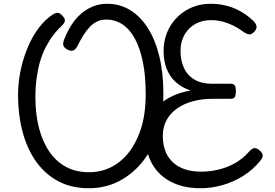

<svg xmlns="http://www.w3.org/2000/svg" viewBox="-20 -981 1459 1020"><path d="M451 19Q362 19 293 -16.5Q224 -52 175.5 -117.5Q127 -183 101.5 -275Q76 -367 76 -479Q76 -523 83 -570Q90 -617 104 -664Q118 -711 139 -755Q160 -799 188.5 -836Q217 -873 253 -899Q271 -912 284 -913Q297 -914 313 -896Q327 -881 324.5 -869Q322 -857 307 -843Q282 -820 260.5 -791Q239 -762 221.5 -727.5Q204 -693 192.5 -653Q181 -613 174.5 -566.5Q168 -520 168 -465Q168 -375 187 -301.5Q206 -228 242.5 -175Q279 -122 331.5 -94Q384 -66 453 -66Q491 -66 526.5 -76Q562 -86 592.5 -105.5Q623 -125 648 -152Q673 -179 693 -214.5Q713 -250 727 -291.5Q741 -333 747.5 -381Q754 -429 754 -482Q754 -576 739.5 -649Q725 -722 698 -773Q671 -824 632 -850.5Q593 -877 544 -877Q517 -877 495.5 -866.5Q474 -856 456 -837Q438 -818 422 -792Q406 -766 390 -734Q381 -717 367.5 -712.5Q354 -708 334 -720Q320 -728 316.5 -740.5Q313 -753 322 -774Q338 -814 359.5 -848Q381 -882 409.5 -907Q438 -932 473 -946.5Q508 -961 550 -961Q616 -961 670.5 -928Q725 -895 765 -832.5Q805 -770 826.5 -681.5Q848 -593 848 -482Q848 -419 838 -361Q828 -303 809.5 -252.5Q791 -202 764.5 -160Q738 -118 704 -85Q670 -52 630.5 -28.5Q591 -5 546 7Q501 19 451 19ZM1045 19Q955 19 889.5 -14.5Q824 -48 789 -109Q754 -170 754 -255Q754 -309 772.5 -351Q791 -393 824 -423Q857 -453 900 -472.5Q943 -492 993 -500Q945 -516 912.5 -546Q880 -576 864.5 -618Q849 -660 849 -709Q849 -753 861.5 -791.5Q874 -830 897 -861Q920 -892 951 -914.5Q982 -937 1019.5 -949Q1057 -961 1098 -961Q1141 -961 1180 -951.5Q1219 -942 1255.5 -922Q1292 -902 1325 -871Q1344 -852 1343 -836.5Q1342 -821 1325 -807Q1312 -796 1299.5 -799Q1287 -802 1270 -814Q1246 -832 1218.5 -845.5Q1191 -859 1161.5 -866.5Q1132 -874 1101 -874Q1066 -874 1036.5 -862.5Q1007 -851 985 -829Q963 -807 951 -777Q939 -747 939 -710Q939 -659 957.5 -619.5Q976 -580 1013.5 -558Q1051 -536 1107 -536H1206Q1221 -536 1227 -527.5Q1233 -519 1233 -496Q1233 -474 1227 -465Q1221 -456 1206 -456H1107Q1055 -456 1008 -444Q961 -432 924 -407Q887 -382 866 -345Q845 -308 845 -259Q845 -198 869.5 -155.5Q894 -113 939.5 -91Q985 -69 1047 -69Q1093 -69 1138.5 -79.5Q1184 -90 1225.5 -112.5Q1267 -135 1301 -173Q1316 -190 1327.5 -193.5Q1339 -197 1354 -186Q1373 -172 1375.5 -158.5Q1378 -145 1362 -126Q1324 -79 1272 -46.5Q1220 -14 1161.5 2.5Q1103 19 1045 19Z"/></svg>

Font: Playwrite HU
Style: Regular
Weight: 400
Designer: Veronika Burian, José Scaglione
Foundry: TypeTogether
Version: Version 1.002